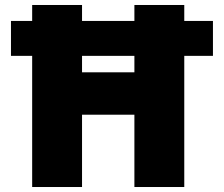

<svg xmlns="http://www.w3.org/2000/svg" viewBox="-20 -750 898 770"><path d="M24 -666H109V-730H309V-666H519V-730H719V-666H834V-526H719V0H519V-290H309V0H109V-526H24ZM519 -460V-526H309V-460Z"/></svg>

Font: Enso Black
Style: Regular
Weight: 900
Designer: Coji Morishita
Foundry: UNDERFOREST DESIGN
Version: Version 1.000